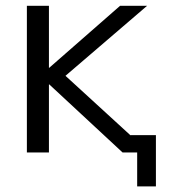

<svg xmlns="http://www.w3.org/2000/svg" viewBox="-20 -540 606 680"><path d="M442.4 -61.5H532.2V120.1H465.8V0H442.4H414.1L154.3 -241.2H153.3V0H75.2V-519.5H153.3V-299.8H154.3L405.3 -519.5H501L211.9 -271.5L442.4 -60.5Z"/></svg>

Font: Gen Shin Gothic Normal
Style: Regular
Weight: 300
Designer: [Source Han Sans]
Ryoko NISHIZUKA  (kana & ideographs); Paul D. Hunt (Latin, Greek & Cyrillic); Wenlong ZHANG  (bopomofo
Version: Version 1.002.20150607